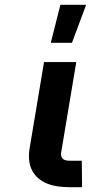

<svg xmlns="http://www.w3.org/2000/svg" viewBox="-20 -778 440 798"><path d="M321 0H270Q246 0 223 -3Q200 -6 178.5 -14Q157 -22 140 -36.5Q123 -51 113 -70.5Q103 -90 101 -113.5Q99 -137 103 -161L163 -520H297L234 -143Q233 -135 235 -128Q237 -121 242 -117Q247 -113 254.5 -111.5Q262 -110 269 -110H320ZM191 -600 231 -758H338L279 -600Z"/></svg>

Font: Iosevka Aile Extrabold
Style: Italic
Weight: 800
Italic angle: -9°
Designer: Belleve Invis
Foundry: Belleve Invis
Version: Version 31.1.0; ttfautohint (v1.8.4)